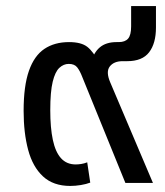

<svg xmlns="http://www.w3.org/2000/svg" viewBox="-20 -604 544 634"><path d="M212 10Q156 10 122 -21.5Q88 -53 73 -109Q58 -165 58 -238Q58 -320 75.5 -370Q93 -420 126.5 -442.5Q160 -465 208 -465Q248 -465 268 -449.5Q288 -434 307 -397L281 -398Q289 -430 309.5 -447.5Q330 -465 365 -465H372Q393 -465 403 -476.5Q413 -488 413 -517V-584H495V-513Q495 -461 472.5 -431.5Q450 -402 400 -402H385Q356 -402 342.5 -384.5Q329 -367 344 -332L485 0H394L252 -349Q244 -370 235 -381.5Q226 -393 207 -393Q190 -393 176 -380Q162 -367 154 -334Q146 -301 146 -240Q146 -182 154.5 -142Q163 -102 181.5 -81.5Q200 -61 230 -61Q238 -61 248 -62.5Q258 -64 268 -68L278 -1Q265 4 247 7Q229 10 212 10Z"/></svg>

Font: Noto Sans Thai
Style: Regular
Weight: 400
Designer: Monotype Design Team
Foundry: Monotype Imaging Inc.
Version: Version 2.001